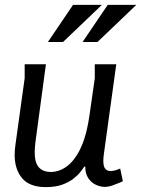

<svg xmlns="http://www.w3.org/2000/svg" viewBox="-20 -753 578 786"><path d="M168 -490 125 -171Q124 -160 123 -149.5Q122 -139 122 -130Q122 -87 139 -68Q156 -49 189 -49Q205 -49 223.5 -55.5Q242 -62 260 -77Q278 -92 295 -118.5Q312 -145 325 -184.5Q338 -224 346 -279L368 -432V-490H456L405 -121Q404 -114 403.5 -107Q403 -100 403 -95Q403 -71 411 -62Q419 -53 431 -53Q446 -53 459 -58Q472 -63 472 -63L483 -11Q483 -11 470.5 -5.5Q458 0 441 6Q424 12 408 12Q391 12 372.5 3.5Q354 -5 341.5 -23.5Q329 -42 329 -71H325Q320 -63 309 -49Q298 -35 280 -21Q262 -7 234.5 3Q207 13 168 13Q101 13 70.5 -23.5Q40 -60 40 -119Q40 -138 43 -159L81 -433V-490ZM279 -733H397L238 -581H176ZM421 -733H538L379 -581H318Z"/></svg>

Font: Rosario
Style: Italic
Weight: 400
Italic angle: -8.05°
Designer: Hector Gatti
Foundry: Omnibus Type
Version: Version 1.201